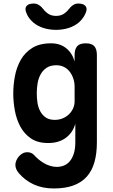

<svg xmlns="http://www.w3.org/2000/svg" viewBox="-20 -805 640 1086"><path d="M406 -105Q399 -80 385.5 -60Q372 -40 352.5 -25.5Q333 -11 308 -3.5Q283 4 253 4Q193 4 155 -22Q117 -48 95 -89Q73 -130 64 -179.5Q55 -229 55 -276Q55 -325 64.5 -375Q74 -425 97.5 -466.5Q121 -508 162.5 -534Q204 -560 269 -560Q319 -560 353.5 -533Q388 -506 402 -458V-494Q402 -527 416.5 -543.5Q431 -560 465 -560Q499 -560 513.5 -543.5Q528 -527 528 -494V0Q528 64 514 113Q500 162 470 195Q440 228 394 244.5Q348 261 284 261Q221 261 171.5 238.5Q122 216 86 174Q77 163 72 151.5Q67 140 67 127Q67 115 72.5 102.5Q78 90 87 79.5Q96 69 108 62.5Q120 56 135 56Q145 56 154.5 59.5Q164 63 172 71Q183 84 197.5 96Q212 108 228 117.5Q244 127 263 133Q282 139 302 139Q323 139 342.5 131Q362 123 376 105.5Q390 88 398 62Q406 36 406 0ZM290 -127Q314 -127 334.5 -135.5Q355 -144 370 -158.5Q385 -173 393.5 -192Q402 -211 402 -232V-315Q402 -338 395 -359.5Q388 -381 375 -398.5Q362 -416 342.5 -426Q323 -436 299 -436Q265 -436 243.5 -421.5Q222 -407 209.5 -384Q197 -361 192.5 -333Q188 -305 188 -277Q188 -250 192 -223.5Q196 -197 208 -175Q220 -153 239.5 -140Q259 -127 290 -127ZM128 -735Q119 -758 130.5 -771.5Q142 -785 170 -785Q180 -785 187.5 -782.5Q195 -780 201 -776Q214 -768 223 -755.5Q232 -743 246 -732Q266 -715 297 -715Q328 -715 348 -732Q361 -742 370 -754Q379 -766 390 -774Q397 -779 404.5 -782Q412 -785 423 -785Q451 -785 463 -771.5Q475 -758 466 -735Q454 -703 426 -678Q377 -637 297 -636Q217 -637 168 -678Q139 -703 128 -735Z"/></svg>

Font: Maple Mono NL
Style: Bold
Weight: 700
Monospace: yes
Designer: subframe7536
Version: Version 7.000